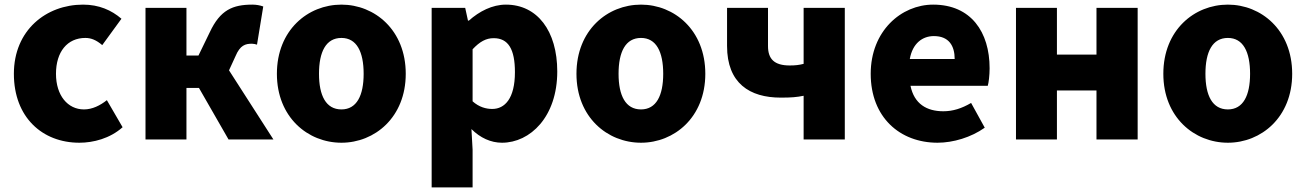

<svg xmlns="http://www.w3.org/2000/svg" viewBox="-20 -603 5646 830"><path d="M323 14C383 14 455 -4 510 -53L442 -170C413 -147 379 -130 343 -130C273 -130 222 -190 222 -284C222 -379 271 -439 349 -439C374 -439 396 -430 422 -408L505 -522C462 -559 408 -583 339 -583C180 -583 40 -473 40 -284C40 -96 163 14 323 14Z M970 -299 998 -360C1018 -408 1041 -414 1069 -414C1077 -414 1084 -412 1091 -410L1118 -575C1104 -580 1088 -583 1071 -583C986 -583 932 -560 887 -464L838 -363H786V-569H609V0H786V-223H840L968 0H1162Z M1456 14C1600 14 1734 -96 1734 -284C1734 -473 1600 -583 1456 -583C1311 -583 1177 -473 1177 -284C1177 -96 1311 14 1456 14ZM1456 -130C1389 -130 1359 -190 1359 -284C1359 -379 1389 -439 1456 -439C1522 -439 1552 -379 1552 -284C1552 -190 1522 -130 1456 -130Z M1846 207H2023V44L2018 -45C2056 -7 2102 14 2150 14C2272 14 2389 -98 2389 -294C2389 -469 2303 -583 2167 -583C2108 -583 2052 -554 2007 -514H2003L1991 -569H1846ZM2108 -132C2081 -132 2051 -140 2023 -165V-390C2054 -423 2081 -438 2114 -438C2177 -438 2206 -391 2206 -291C2206 -177 2162 -132 2108 -132Z M2751 14C2895 14 3029 -96 3029 -284C3029 -473 2895 -583 2751 -583C2606 -583 2472 -473 2472 -284C2472 -96 2606 14 2751 14ZM2751 -130C2684 -130 2654 -190 2654 -284C2654 -379 2684 -439 2751 -439C2817 -439 2847 -379 2847 -284C2847 -190 2817 -130 2751 -130Z M3454 0H3632V-569H3454V-327C3435 -322 3418 -320 3394 -320C3327 -320 3300 -348 3300 -404V-569H3123V-404C3123 -243 3221 -181 3355 -181C3402 -181 3424 -183 3454 -189Z M4033 14C4100 14 4178 -9 4237 -51L4178 -158C4137 -134 4099 -122 4058 -122C3986 -122 3932 -154 3916 -232H4250C4254 -245 4258 -277 4258 -308C4258 -464 4178 -583 4014 -583C3876 -583 3744 -469 3744 -284C3744 -96 3870 14 4033 14ZM3913 -348C3925 -416 3968 -447 4017 -447C4082 -447 4107 -405 4107 -348Z M4372 0H4549V-212H4720V0H4898V-569H4720V-367H4549V-569H4372Z M5288 14C5432 14 5566 -96 5566 -284C5566 -473 5432 -583 5288 -583C5143 -583 5009 -473 5009 -284C5009 -96 5143 14 5288 14ZM5288 -130C5221 -130 5191 -190 5191 -284C5191 -379 5221 -439 5288 -439C5354 -439 5384 -379 5384 -284C5384 -190 5354 -130 5288 -130Z"/></svg>

Font: Noto Sans CJK JP Black
Style: Regular
Weight: 900
Designer: Ryoko NISHIZUKA (kana & ideographs); Paul D. Hunt (Latin, Greek & Cyrillic); Wenlong ZHANG (bopomofo); Sandoll Communica
Foundry: Adobe Systems Incorporated
Version: Version 1.004;PS 1.004;hotconv 1.0.82;makeotf.lib2.5.63406